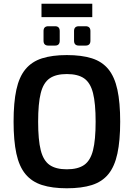

<svg xmlns="http://www.w3.org/2000/svg" viewBox="-20 -999 719 1032"><path d="M339 -703Q419 -703 474 -685.5Q529 -668 562.5 -627Q596 -586 611 -517Q626 -448 626 -345Q626 -243 611 -173.5Q596 -104 562.5 -63Q529 -22 474 -4.5Q419 13 339 13Q261 13 206 -4.5Q151 -22 117 -63Q83 -104 68 -173.5Q53 -243 53 -345Q53 -448 68 -517Q83 -586 117 -627Q151 -668 206 -685.5Q261 -703 339 -703ZM339 -601Q280 -601 246.5 -577.5Q213 -554 199 -498.5Q185 -443 185 -345Q185 -247 199 -191.5Q213 -136 246.5 -112.5Q280 -89 339 -89Q399 -89 432.5 -112.5Q466 -136 480 -191.5Q494 -247 494 -345Q494 -443 480 -498.5Q466 -554 432.5 -577.5Q399 -601 339 -601ZM440 -858Q466 -858 466 -832V-780Q466 -754 440 -754H404Q378 -754 378 -780V-832Q378 -858 404 -858ZM276 -858Q301 -858 301 -832V-780Q301 -754 276 -754H240Q214 -754 214 -780V-832Q214 -858 240 -858ZM203 -979H476V-907H203Z"/></svg>

Font: Exo 2 SemiBold
Style: Regular
Weight: 600
Designer: Natanael Gama
Foundry: Natanael Gama
Version: Version 2.010